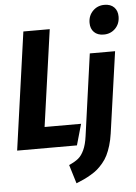

<svg xmlns="http://www.w3.org/2000/svg" viewBox="-65 -856 800 1126"><g transform="rotate(-5 335.0 -293.0)"><path d="M574.2 -633.8Q538.1 -633.8 517.6 -654.3Q497.1 -674.8 497.1 -709Q497.1 -751.5 524.7 -779.3Q552.2 -807.1 592.8 -807.1Q629.4 -807.1 649.7 -786.4Q669.9 -765.6 669.9 -731.9Q669.9 -689 642.6 -661.4Q615.2 -633.8 574.2 -633.8ZM261.2 -692.9 181.2 -124H396L360.8 0H8.8L106 -692.9ZM338.9 221.2 305.2 110.8Q339.8 95.7 359.9 79.3Q379.9 63 394.5 31.7Q409.2 0.5 416 -49.8L482.9 -530.8H631.8L564 -51.8Q558.6 -13.7 548.8 18.3Q539.1 50.3 527.3 74Q515.6 97.7 498.5 117.9Q481.4 138.2 465.3 152.1Q449.2 166 426.3 179.4Q403.3 192.9 384.5 201.7Q365.7 210.4 338.9 221.2Z"/></g></svg>

Font: Fira Sans Compressed
Style: Bold Italic
Weight: 700
Width: 3
Italic angle: -8°
Designer: Carrois Corporate & Edenspiekermann AG
Foundry: Carrois Corporate GbR & Edenspiekermann AG
Version: Version 4.203;PS 004.203;hotconv 1.0.88;makeotf.lib2.5.64775